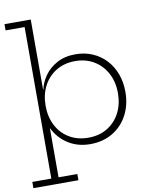

<svg xmlns="http://www.w3.org/2000/svg" viewBox="-105 -867 913 1153"><g transform="rotate(-10 352.0 -290.0)"><path d="M3.5 210V172H119.5V-752H3.5V-790H163.5V-318.5L161.5 -291V-238.5L163.5 -221V172H278V210ZM386.5 9Q316.5 9 261.5 -22.5Q206.5 -54 173 -110.8Q139.5 -167.5 132.5 -243.5L161.5 -264Q161.5 -196.5 188.8 -143.8Q216 -91 266 -61Q316 -31 382 -31Q448 -31 497.8 -61Q547.5 -91 575 -143.8Q602.5 -196.5 602.5 -264.5Q602.5 -332.5 574.5 -385.2Q546.5 -438 496.8 -468Q447 -498 382 -498Q316.5 -498 266.8 -468Q217 -438 189.2 -385.2Q161.5 -332.5 161.5 -264L155 -363.5H165.5Q174 -405.5 202 -445.5Q230 -485.5 277.8 -511.8Q325.5 -538 391.5 -538Q447.5 -538 494.5 -517.8Q541.5 -497.5 576 -460.8Q610.5 -424 629.2 -374Q648 -324 648 -264.5Q648 -185 615.2 -123.2Q582.5 -61.5 523.5 -26.2Q464.5 9 386.5 9Z"/></g></svg>

Font: Hepta Slab Light
Style: Regular
Weight: 300
Designer: Michael LaGattuta
Foundry: Michael LaGattuta
Version: Version 1.102